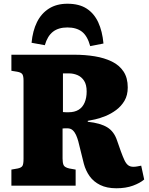

<svg xmlns="http://www.w3.org/2000/svg" viewBox="-20 -994 797 1028"><path d="M603 14Q552 14 516.5 -3.5Q481 -21 460 -50.5Q439 -80 429 -117L399 -238Q394 -256 387 -271.5Q380 -287 369 -297Q358 -307 340 -307Q334 -307 327.5 -307Q321 -307 315 -306V-145Q315 -124 320 -111Q325 -98 351 -92L385 -86V0H41V-86L75 -92Q94 -96 100 -105.5Q106 -115 106 -144V-562Q106 -586 100 -596Q94 -606 72 -610L41 -615V-701H377Q436 -701 487.5 -692.5Q539 -684 579 -664.5Q619 -645 641.5 -611Q664 -577 664 -526Q664 -484 646.5 -454.5Q629 -425 602 -405Q575 -385 545.5 -373Q516 -361 490 -355Q464 -349 450 -347V-342Q517 -335 554 -312.5Q591 -290 607 -241L627 -184Q638 -154 646.5 -136Q655 -118 666 -109.5Q677 -101 694 -101Q705 -101 715 -103Q725 -105 736 -107L752 -33Q730 -14 692 0Q654 14 603 14ZM347 -393Q379 -393 400.5 -406Q422 -419 433 -444.5Q444 -470 444 -504Q444 -541 430 -562Q416 -583 394.5 -592Q373 -601 350 -601H317V-394Q325 -393 332.5 -393Q340 -393 347 -393ZM341 -974Q404 -974 444 -948Q484 -922 506 -874.5Q528 -827 534 -761L463 -747Q448 -802 418.5 -824.5Q389 -847 341 -847Q293 -847 263.5 -824Q234 -801 220 -752L149 -765Q155 -829 178 -875.5Q201 -922 242 -948Q283 -974 341 -974Z"/></svg>

Font: Literata ExtraBold
Style: Regular
Weight: 800
Designer: Latin by Veronika Burian and Jose Scaglione. Greek by Irene Vlachou. Cyrillic by Vera Evstafieva.
Foundry: TypeTogether
Version: Version 3.103;gftools[0.9.29]